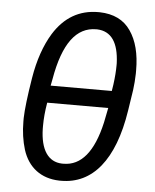

<svg xmlns="http://www.w3.org/2000/svg" viewBox="-52 -766 662 819"><g transform="rotate(5 278.5 -356.0)"><path d="M232.4 9.8C235.4 9.8 237.8 9.8 240.7 9.8C374 9.8 465.8 -98.1 499 -313.5L512.7 -402.8C515.6 -425.3 517.6 -448.7 518.1 -473.1C518.1 -478 518.1 -482.4 518.1 -487.3C518.1 -557.6 503.9 -613.8 474.6 -655.8C445.8 -697.8 401.4 -719.2 342.3 -720.7C340.3 -720.7 337.9 -720.7 335.9 -720.7C254.9 -720.7 191.4 -683.6 145.5 -609.9C113.8 -558.1 91.3 -493.2 78.6 -415.5C65.9 -337.9 59.1 -280.3 58.1 -242.7C58.1 -237.8 58.1 -233.4 58.1 -228.5C58.1 -185.1 64 -145 75.2 -108.4C98.6 -34.7 153.8 7.8 232.4 9.8ZM166 -418.5C192.9 -574.7 249 -647 333.5 -647C335 -647 336.4 -647 337.9 -647C397.9 -644.5 429.7 -599.1 433.1 -510.3C433.1 -507.3 433.1 -504.4 433.1 -501.5C433.1 -479 431.2 -451.2 426.8 -418.5L422.4 -390.6H160.6ZM400.9 -253.4C372.1 -126.5 319.8 -63.5 244.1 -63.5C241.7 -63.5 239.7 -63.5 237.3 -63.5C178.7 -65.4 145 -113.8 143.1 -205.1C143.1 -209 143.1 -212.9 143.1 -217.3C143.1 -247.1 146 -280.3 152.3 -316.9H413.6Z"/></g></svg>

Font: Roboto
Style: Italic
Weight: 400
Italic angle: -12°
Designer: Google
Version: Version 2.137; 2017